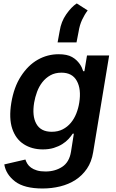

<svg xmlns="http://www.w3.org/2000/svg" viewBox="-20 -863 665 1099"><path d="M125.4 50.1Q129.3 62.1 136.7 74.4Q144.2 86.6 157.5 96.4Q170.8 106.2 191.1 112.4Q211.3 118.6 240.4 118.6Q295.1 118.6 335.9 92Q376.8 65.3 386.4 5.3L402.7 -98H396.3Q386.7 -83.1 372 -67.1Q357.2 -51.1 336.3 -38Q315.3 -24.9 287.8 -16.3Q260.3 -7.8 225.1 -7.8Q162.6 -7.8 116.1 -37.6Q70 -67.1 50.1 -126.4Q30.2 -185.7 44.7 -274.5Q59.7 -364.7 99.8 -426.5Q140.6 -489.7 196 -521.1Q251.4 -552.6 315.7 -552.6Q364.3 -552.6 392.4 -536.6Q407 -528.4 417.4 -518.5Q427.9 -508.5 435.5 -497.9Q443.2 -487.2 448.2 -476.4Q453.1 -465.6 456.3 -455.3H463.1L478 -545.5H604.8L513.1 8.9Q504.3 63.6 477.5 102.8Q450.6 142 411.8 167.1Q372.9 192.1 324.4 204Q275.9 215.9 223.7 215.9Q119 215.9 66.4 175.8Q13.8 135.3 4.6 78.1ZM187.9 -154.5Q213.1 -108.7 276.3 -108.7Q311.8 -108.7 339 -122.7Q366.1 -136.7 385.5 -160Q404.8 -183.2 416.7 -213.2Q428.6 -243.3 433.6 -275.2Q446 -352.6 419.7 -399.9Q393.8 -447.1 331.7 -447.1Q295.5 -447.1 268.5 -432Q241.5 -416.9 222.5 -392.6Q203.5 -368.3 192.1 -337.5Q180.8 -306.8 175.4 -275.2Q163 -198.9 187.9 -154.5ZM309.7 -620.4 321.7 -686.1Q329.9 -739 359 -780.9Q373.9 -802.2 388.7 -817.6Q403.4 -833.1 419.4 -843.4L481.9 -803.3Q463.8 -779.5 449.8 -749.5Q435.7 -719.5 429.7 -680.8L418 -620.4Z"/></svg>

Font: Inter P Semi Bold
Style: Italic
Weight: 600
Italic angle: 9.39999°
Designer: Rasmus Andersson
Foundry: rsms
Version: Version 3.018;git-588b23468